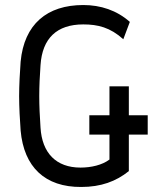

<svg xmlns="http://www.w3.org/2000/svg" viewBox="-20 -732 633 763"><path d="M303 11C381 11 441 -11 492 -52V-197H567V-274H492V-389H415V-274H335V-197H415V-98C386 -76 342 -66 300 -66C203 -66 147 -124 141 -225C138 -273 136 -308 136 -350C136 -392 138 -428 141 -473C148 -580 206 -635 311 -635C369 -635 418 -623 470 -576L496 -645C444 -691 380 -712 311 -712C167 -712 76 -636 62 -487C59 -448 56 -392 56 -350C56 -308 59 -252 62 -213C75 -68 159 12 303 11Z"/></svg>

Font: Finlandica
Style: Regular
Weight: 400
Designer: Niklas Ekholm, Juho Hiilivirta, Jaakko Suomalainen
Foundry: Helsinki Type Studio
Version: Version 2.000;Glyphs 3.2 (3202)